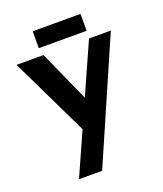

<svg xmlns="http://www.w3.org/2000/svg" viewBox="-141 -652 805 951"><g transform="rotate(-20 261.5 -176.5)"><path d="M110 207 395 -431H510L232 207ZM222 2 13 -431H155L321 -61ZM145 -560H397V-471H145Z"/></g></svg>

Font: Reem Kufi Fun SemiBold
Style: Regular
Weight: 600
Designer: Khaled Hosny
Version: Version 1.005